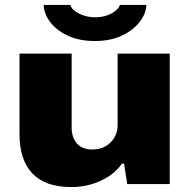

<svg xmlns="http://www.w3.org/2000/svg" viewBox="-20 -745 768 777"><path d="M269 12Q163 12 111 -43Q59 -98 59 -201V-528H270V-227Q270 -208 275.5 -192Q281 -176 291 -164.5Q301 -153 317 -146.5Q333 -140 353 -140Q384 -140 407 -153Q430 -166 443 -188.5Q456 -211 456 -238V-528H667V0H495L482 -83H474Q451 -51 418 -30Q385 -9 347 1.5Q309 12 269 12ZM364 -579Q299 -579 252.5 -601.5Q206 -624 181.5 -658Q157 -692 157 -725H265Q268 -711 284 -699.5Q300 -688 321.5 -681.5Q343 -675 364 -675Q392 -675 414 -683Q436 -691 449.5 -703Q463 -715 465 -725H572Q572 -692 546.5 -658Q521 -624 474.5 -601.5Q428 -579 364 -579Z"/></svg>

Font: Archivo SemiExpanded Black
Style: Regular
Weight: 900
Width: 6
Designer: Hector Gatti
Foundry: Omnibus-Type
Version: Version 2.001